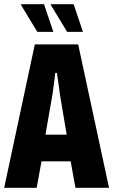

<svg xmlns="http://www.w3.org/2000/svg" viewBox="-20 -901 543 921"><path d="M0 0 147 -688H355L503 0H342L319 -127H179L156 0ZM198 -255H300L269 -438Q268 -446 266 -459Q264 -472 262 -488.5Q260 -505 257.5 -521Q255 -537 253 -551H245Q243 -534 240.5 -513Q238 -492 235 -472Q232 -452 230 -438ZM302 -748 224 -877V-881H333L378 -748ZM159 -748 81 -877 82 -881H191L236 -748Z"/></svg>

Font: Archivo ExtraCondensed ExtraBold
Style: Regular
Weight: 800
Width: 2
Designer: Hector Gatti
Foundry: Omnibus-Type
Version: Version 2.001